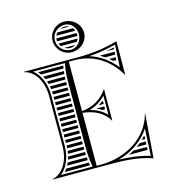

<svg xmlns="http://www.w3.org/2000/svg" viewBox="-121 -904 927 1033"><g transform="rotate(-15 342.5 -387.5)"><path d="M301.5 -772H351.9C345 -775.9 337.1 -778 329 -778C319.1 -778 309.7 -775.8 301.5 -772ZM282.2 -758C277.8 -753.3 274.2 -747.9 271.6 -742H377.1C375 -747.9 371.9 -753.3 368.3 -758ZM267.6 -728C267.2 -725.4 267 -722.7 267 -720C267 -717.3 267.2 -714.6 267.5 -712H380.6C380.9 -714.6 381 -717.3 381 -720C381 -722.7 380.8 -725.4 380.5 -728ZM377.5 -698H271.2C273.5 -692.2 276.6 -686.8 280.5 -682H369.7C372.9 -686.8 375.6 -692.1 377.5 -698ZM356.1 -668H296.6C306 -662.3 317.1 -659 329 -659C338.7 -659 348.1 -662.3 356.1 -668ZM257 -720C257 -757.5 289.3 -788 329 -788C363.2 -788 391 -757.5 391 -720C391 -680.8 363.2 -649 329 -649C289.3 -649 257 -680.8 257 -720ZM245 -720C245 -673 283 -635 330 -635C379.7 -635 420 -673.1 420 -720C420 -766.9 379.7 -805 330 -805C283.1 -805 245 -766.9 245 -720ZM510.1 -592H552.7L553.2 -601.3C538.2 -597.7 524 -594.6 510.1 -592ZM551.9 -578H468.7C477.8 -573.1 486.6 -567.8 495 -562H551.1ZM550.3 -548H513.9C520.2 -542.9 526.3 -537.6 532.2 -532H549.4ZM482.2 -22H586.9C587.1 -27.3 587.4 -32.7 587.6 -38H512.6C502.8 -32.2 492.6 -26.8 482.2 -22ZM570.3 -82H589.6C589.9 -87.3 590.1 -92.7 590.4 -98H585.6C580.7 -92.5 575.6 -87.1 570.3 -82ZM554.8 -68C548.2 -62.4 541.3 -57 534.1 -52H588.2C588.5 -57.3 588.7 -62.7 589 -68ZM417.9 -338C410.3 -331.9 402.6 -326.6 394.9 -322H422.6C422.6 -327.3 422.6 -332.7 422.7 -338ZM422.5 -308H378C388.8 -303.4 398.7 -298.1 408 -292H422.4C422.4 -297.3 422.5 -302.7 422.5 -308ZM125.8 -22H266C265 -27.4 264.2 -32.8 263.5 -38H138.1C134.3 -32.4 130.2 -27 125.8 -22ZM159.6 -82H259.2C258.9 -87.3 258.7 -92.6 258.5 -98H164.4C163 -92.6 161.4 -87.2 159.6 -82ZM154.3 -68C151.9 -62.5 149.3 -57.2 146.5 -52H261.7C261.1 -57.4 260.6 -62.7 260.2 -68ZM172 -158C172 -152.6 171.8 -147.3 171.4 -142H258V-158ZM170 -128C169.4 -122.6 168.5 -117.3 167.5 -112H258.2C258.1 -117.3 258.1 -122.6 258 -128ZM172 -202H258V-218H172ZM172 -188V-172H258V-188ZM172 -428V-412H258V-428ZM172 -398V-382H258V-398ZM172 -368V-352H258V-368ZM172 -338V-322H258V-338ZM172 -308V-292H258V-308ZM172 -278V-262H258V-278ZM172 -248V-232H258V-248ZM138 -562H263.3C264.1 -567.4 265 -572.7 265.9 -578H125.7C130.1 -573 134.2 -567.6 138 -562ZM146.5 -548C149.3 -542.8 151.8 -537.5 154.2 -532H259.8C260.3 -537.4 260.8 -542.7 261.4 -548ZM159.6 -518C161.4 -512.8 163 -507.4 164.4 -502H258.1C258.3 -507.4 258.5 -512.7 258.8 -518ZM167.5 -488C168.5 -482.7 169.4 -477.4 170 -472H258V-488ZM171.4 -458C171.8 -452.7 172 -447.4 172 -442H258V-458ZM300 -315V-590H332C435 -590 521.7 -534.5 574 -443H575L576 -630C499.3 -608.7 431.7 -600 352 -600H52V-598C113.6 -584.8 150 -517.2 150 -440V-160C150 -82.8 113.6 -15.2 52 -2V0H352C442.9 0 521.4 1 606 30L625 -217H624C592.4 -89.3 467.2 -10 322 -10H300V-305C361.9 -298.5 415.1 -273.9 443 -223H444L445 -398H444C409.1 -348.3 359.9 -318.9 300 -315ZM278 -12H100.8C141 -43.4 162 -99.6 162 -160V-440C162 -500.8 140 -557.4 100.8 -588H278C271.3 -554.3 268 -524.3 268 -490V-140C268 -94.7 269.2 -56.2 278 -12ZM341.6 -309.8C376.8 -319.5 407.6 -338.8 432.8 -365.3L432.2 -258.5C407.8 -284.9 376.8 -300.7 341.6 -309.8ZM423.6 -11.2C498.9 -31.8 563.1 -75.7 602.2 -136.3L595.2 13.9C536.6 -4.2 481.8 -9.5 423.6 -11.2ZM414.3 -590C464.9 -593.3 512.9 -601.1 563.9 -614.3L557.2 -489.7C519.3 -538.2 470.7 -572.6 414.3 -590Z"/></g></svg>

Font: SortefaxS02
Style: Medium
Weight: 500
Designer: gluk
Foundry: gluk
Version: Version 0.261